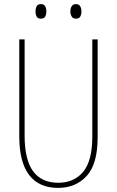

<svg xmlns="http://www.w3.org/2000/svg" viewBox="-20 -906 570 936"><path d="M263 10Q170 10 122 -53Q74 -116 74 -241V-714H100V-245Q100 -127 141.5 -71Q183 -15 264 -15Q341 -15 385.5 -68.5Q430 -122 430 -241V-714H456V-237Q456 -106 402.5 -48Q349 10 263 10ZM350 -815Q336 -815 329.5 -825.5Q323 -836 323 -850Q323 -865 329.5 -875.5Q336 -886 350 -886Q365 -886 371 -875.5Q377 -865 377 -850Q377 -836 371.5 -825.5Q366 -815 350 -815ZM179 -815Q164 -815 158.5 -825.5Q153 -836 153 -850Q153 -864 158.5 -875Q164 -886 179 -886Q195 -886 200.5 -875Q206 -864 206 -850Q206 -836 200.5 -825.5Q195 -815 179 -815Z"/></svg>

Font: Noto Sans Mono Condensed Thin
Style: Regular
Weight: 100
Width: 3
Designer: Monotype Design Team
Foundry: Monotype Imaging Inc.
Version: Version 2.014; ttfautohint (v1.8.4.7-5d5b)